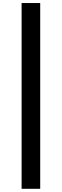

<svg xmlns="http://www.w3.org/2000/svg" viewBox="-20 -981 398 1236"><path d="M238.8 -961.4V234.4H119.1V-961.4Z"/></svg>

Font: Interop SemBd
Style: Regular
Weight: 600
Designer: Rasmus Andersson, Google, Jang Haemin
Foundry: jhaemin
Version: Version 1.007